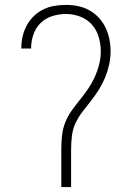

<svg xmlns="http://www.w3.org/2000/svg" viewBox="-20 -763 540 783"><path d="M230 0V-156Q230 -183 233 -210.5Q236 -238 246 -263.5Q256 -289 272 -311.5Q288 -334 305.5 -355.5Q323 -377 338.5 -399.5Q354 -422 365.5 -447Q377 -472 384 -499Q391 -526 391 -553Q391 -583 382.5 -612Q374 -641 354.5 -663Q335 -685 306.5 -695.5Q278 -706 249 -706Q221 -706 193.5 -697.5Q166 -689 146 -669.5Q126 -650 116.5 -623Q107 -596 107 -568Q107 -567 107 -566.5Q107 -566 107 -565H67Q67 -566 67 -566.5Q67 -567 67 -568Q67 -592 72.5 -615.5Q78 -639 89.5 -660Q101 -681 118 -697.5Q135 -714 156.5 -724.5Q178 -735 201.5 -739Q225 -743 249 -743Q274 -743 298.5 -738Q323 -733 344.5 -721Q366 -709 383 -690.5Q400 -672 410.5 -650Q421 -628 426 -603.5Q431 -579 431 -554Q431 -526 425 -499Q419 -472 408.5 -446.5Q398 -421 383.5 -398Q369 -375 352 -353Q335 -331 318 -309.5Q301 -288 289 -263Q277 -238 273.5 -210.5Q270 -183 270 -156V0Z"/></svg>

Font: Iosevka SS04 Extralight
Style: Regular
Weight: 200
Monospace: yes
Designer: Belleve Invis
Foundry: Belleve Invis
Version: Version 19.0.0; ttfautohint (v1.8.4)